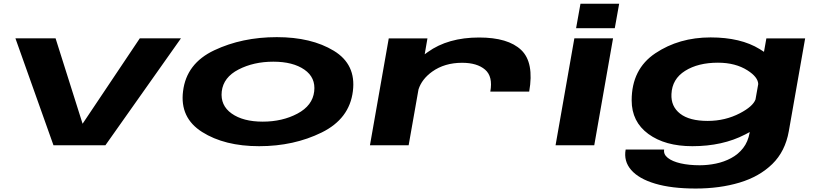

<svg xmlns="http://www.w3.org/2000/svg" viewBox="-20 -796 4496 1052"><path d="M273 0 64.5 -586H284.5L432.5 -118L746 -586H971.5L557.5 0Z M1400 5Q1210.5 5 1087.5 -72.8Q964.5 -150.5 983 -296.5Q1001.5 -448.5 1154 -520.5Q1306.5 -592.5 1496.5 -592.5Q1686 -592.5 1809 -517.8Q1932 -443 1913.5 -296.5Q1895 -145 1742.5 -70Q1590 5 1400 5ZM1419.5 -129.5Q1527 -129.5 1609.8 -173.5Q1692.5 -217.5 1701.5 -295Q1710.5 -371 1647.8 -414.5Q1585 -458 1477.5 -458Q1370 -458 1287 -415.2Q1204 -372.5 1195 -295Q1186.5 -218.5 1249.2 -174Q1312 -129.5 1419.5 -129.5Z M2666.5 -294Q2681.5 -377 2637.8 -414.5Q2594 -452 2512 -452Q2416 -452 2348 -403.5Q2291 -362.5 2273 -306L2219 0H2007L2110 -585.5H2322L2307 -498.5Q2315 -504.5 2323.5 -510.5Q2434.5 -590.5 2605 -590.5Q2764 -590.5 2835.8 -522Q2907.5 -453.5 2879.5 -294Z M3024 0 3127 -586H3339L3236 0ZM3160.5 -775.5H3372.5L3348.5 -641.5H3136.5Z M3791.5 237Q3659.5 237 3569.8 210.2Q3480 183.5 3438.2 135.2Q3396.5 87 3408 23.5H3619Q3614.5 49.5 3639 69Q3663.5 88.5 3709.2 99Q3755 109.5 3814 109.5Q3858.5 109.5 3903 100.2Q3947.5 91 3986.2 70.2Q4025 49.5 4051.8 15.2Q4078.5 -19 4087.5 -69.5L4088 -72.5Q4076 -66 4062.5 -59Q3939 5 3773.5 5Q3624 5 3532.5 -62Q3441 -129 3441 -246Q3441 -417.5 3570.8 -504.2Q3700.5 -591 3873.5 -591Q4038.5 -591 4142.5 -527Q4155 -519.5 4166 -512L4179 -585.5H4391.5L4302 -77Q4282.5 33.5 4211.5 102.8Q4140.5 172 4032 204.5Q3923.5 237 3791.5 237ZM4134.5 -335.5Q4133 -374 4075.5 -410.5Q4009.5 -452.5 3913.5 -452.5Q3805 -452.5 3733.8 -407.8Q3662.5 -363 3659 -280.5Q3655.5 -213 3706.5 -173.2Q3757.5 -133.5 3857.5 -133.5Q3953.5 -133.5 4034 -175.5Q4105 -212.5 4119.5 -251Z"/></svg>

Font: Anybody UltraExpanded Regular
Style: Bold Italic
Weight: 700
Width: 9
Italic angle: -10°
Designer: Tyler Finck
Foundry: Etcetera Type Company
Version: Version 1.010; ttfautohint (v1.8.3) -l 8 -r 50 -G 200 -x 14 